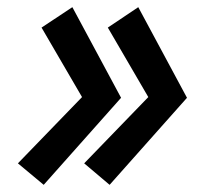

<svg xmlns="http://www.w3.org/2000/svg" viewBox="-20 -524 556 536"><path d="M209 -253 96 -447 182 -504 318 -251 102 -8 30 -68ZM394 -253 281 -447 366 -504 502 -251 286 -8 215 -68Z"/></svg>

Font: Von Semi
Style: Italic
Weight: 600
Version: Version 4.000; ttfautohint (v1.8.4.7-5d5b)